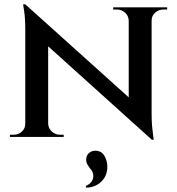

<svg xmlns="http://www.w3.org/2000/svg" viewBox="-20 -634 819 889"><path d="M97 -614 673 -96 683 13 107 -506ZM100 -61V0H26V-10Q26 -10 34 -10Q42 -10 42 -10Q65 -10 81 -24.5Q97 -39 97 -61ZM203 -61Q204 -39 220.5 -24.5Q237 -10 258 -10Q258 -10 266.5 -10Q275 -10 275 -10V0H201V-61ZM97 -614 203 -495V0H97V-497Q97 -548 92 -581Q87 -614 87 -614ZM682 -600V-107Q682 -73 684.5 -46Q687 -19 689.5 -3Q692 13 692 13H683L576 -111V-600ZM679 -539V-600H754V-590Q754 -590 745.5 -590Q737 -590 737 -590Q715 -590 698.5 -575.5Q682 -561 682 -539ZM576 -539Q575 -561 559 -575.5Q543 -590 521 -590Q521 -590 512.5 -590Q504 -590 504 -590V-600H578V-539ZM379 106Q379 86 391.5 75Q404 64 421 64Q450 64 463.5 87.5Q477 111 477 138Q477 180 449 207Q421 234 379 235L377 227Q394 220 403 208Q412 196 412 182Q412 172 408.5 163Q405 154 398 147Q391 138 385 128Q379 118 379 106Z"/></svg>

Font: Cinzel SemiBold
Style: Regular
Weight: 600
Designer: Natanael Gama
Version: Version 2.000